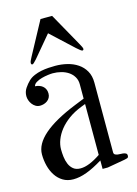

<svg xmlns="http://www.w3.org/2000/svg" viewBox="-105 -719 564 788"><g transform="rotate(-15 177.0 -325.0)"><path d="M147 -660.2H196.3L272.9 -523.4Q285.2 -502 285.2 -497.1Q285.2 -490.7 279.8 -490.7Q274.9 -490.7 256.8 -507.3L161.6 -595.7L85.4 -504.9Q71.3 -488.8 66.9 -488.8Q61.5 -488.8 61.5 -496.1Q61.5 -502.4 70.8 -519ZM348.1 -26.4Q348.1 -18.1 342.5 -16.1Q336.9 -14.2 331.1 -13.2L255.9 0H233.9V-35.6H233.4Q195.3 -12.2 164.8 -1Q134.3 10.3 107.9 10.3Q82.5 10.3 64 -1Q45.4 -12.2 33.2 -30.8Q21 -49.3 14.9 -73Q8.8 -96.7 8.8 -121.6Q8.8 -208.5 193.4 -282.7L233.4 -298.8V-359.9Q233.4 -377.9 225.1 -391.6Q216.8 -405.3 203.4 -414.3Q189.9 -423.3 172.6 -427.7Q155.3 -432.1 137.7 -432.1Q129.9 -432.1 116.7 -430.4Q103.5 -428.7 90.1 -425Q76.7 -421.4 66.2 -415Q55.7 -408.7 53.7 -399.4Q62.5 -398.9 70.8 -396.2Q79.1 -393.6 85.4 -388.4Q91.8 -383.3 95.7 -375.2Q99.6 -367.2 99.6 -356.4Q99.6 -346.7 95.5 -339.1Q91.3 -331.5 84.7 -326.7Q78.1 -321.8 69.8 -319.3Q61.5 -316.9 53.7 -316.9Q43.5 -316.9 35.2 -321.8Q26.9 -326.7 21 -334.5Q15.1 -342.3 12 -351.3Q8.8 -360.4 8.8 -369.1Q8.8 -387.7 18.8 -402.6Q28.8 -417.5 40.5 -428.7Q50.8 -438.5 65.2 -444.6Q79.6 -450.7 95.2 -453.9Q110.8 -457 126.5 -458Q142.1 -459 155.3 -459Q181.6 -459 206.3 -452.9Q231 -446.8 250.2 -433.8Q269.5 -420.9 281.2 -400.4Q293 -379.9 293 -350.6V-54.7Q293 -47.9 297.6 -44.9Q302.2 -42 308.8 -41Q315.4 -40 323 -40Q330.6 -40 336.4 -38.6Q340.3 -37.6 344.2 -35.2Q348.1 -32.7 348.1 -26.4ZM233.4 -275.9 215.8 -269Q184.1 -256.8 160.4 -239.5Q136.7 -222.2 121.1 -202.4Q105.5 -182.6 97.7 -161.9Q89.8 -141.1 89.8 -121.6Q89.8 -106.4 91.8 -89.6Q93.8 -72.8 99.9 -58.3Q106 -43.9 117.4 -34.7Q128.9 -25.4 147.9 -25.4Q183.1 -25.4 233.4 -59.6Z"/></g></svg>

Font: Atsinvsda
Style: Regular
Weight: 400
Designer: Al Webster
Foundry: Al Webster and Michael Everson
Version: Version 2.000